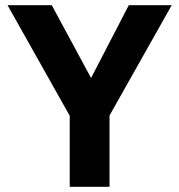

<svg xmlns="http://www.w3.org/2000/svg" viewBox="-20 -718 689 738"><path d="M248 0V-273L9 -698H179L329 -420H331L475 -698H640L401 -274V0Z"/></svg>

Font: Anuphan
Style: Bold
Weight: 700
Designer: Mike Abbink, Paul van der Laan, Pieter van Rosmalen, Mint Tantisuwanna
Foundry: Bold Monday; Cadson Demak
Version: Version 3.002;hotconv 1.0.109;makeotfexe 2.5.65596